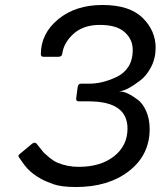

<svg xmlns="http://www.w3.org/2000/svg" viewBox="-20 -744 645 771"><path d="M460 -378V-377Q488 -377 530 -346Q552 -331 566.5 -299Q581 -267 581 -226Q581 -122 498.5 -57.5Q416 7 285 7Q226 7 194 -4.5Q162 -16 143.5 -26.5Q125 -37 113.5 -46Q102 -55 91 -66Q78 -80 64 -101L58 -110Q54 -114 54 -118Q54 -122 61 -127L109 -167Q120 -175 127 -167Q128 -166 140.5 -150Q153 -134 158.5 -128.5Q164 -123 180 -110Q196 -97 210 -91Q250 -74 296 -74Q384 -74 438 -116.5Q492 -159 492 -228Q492 -337 336 -337H297Q284 -337 286 -350L292 -395Q294 -408 306 -408H338Q391 -408 446 -434Q476 -447 494.5 -474.5Q513 -502 513 -544Q513 -586 480.5 -615Q448 -644 381.5 -644Q315 -644 275.5 -608.5Q236 -573 230 -528Q228 -516 215 -516H155Q144 -516 144 -526Q144 -609 213.5 -666.5Q283 -724 391.5 -724Q500 -724 552.5 -672.5Q605 -621 605 -552Q605 -510 586.5 -474.5Q568 -439 542 -420Q487 -378 460 -378Z"/></svg>

Font: Sanchez
Style: Italic
Weight: 400
Designer: Daniel Hernández
Foundry: LatinoType
Version: Version 1.001